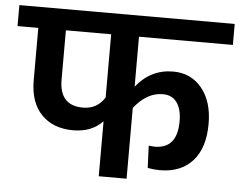

<svg xmlns="http://www.w3.org/2000/svg" viewBox="-70 -751 1013 811"><g transform="rotate(5 436.5 -345.5)"><path d="M893 -602H495V-390Q557 -468 652 -468Q728 -468 774 -411.5Q820 -355 820 -261Q820 -158 770 -103Q720 -48 632 -48Q608 -48 580 -53L576 -147Q594 -145 601 -145Q697 -145 697 -261Q697 -312 676.5 -340.5Q656 -369 617 -369Q549 -369 495 -300V0H377V-233Q330 -184 252 -184Q167 -184 117.5 -235Q68 -286 68 -380V-602H-20V-691H893ZM285 -283Q345 -283 377 -334V-602H185V-393Q185 -283 285 -283Z"/></g></svg>

Font: FiraGO Medium
Style: Regular
Weight: 500
Designer: bBox Type
Foundry: bBox Type GmbH
Version: Version 1.001;PS 001.001;hotconv 1.0.88;makeotf.lib2.5.64775